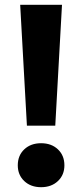

<svg xmlns="http://www.w3.org/2000/svg" viewBox="-20 -770 342 799"><path d="M64 -750H238L210 -247H92ZM151 9Q108 9 81 -16.5Q54 -42 54 -82Q54 -123 81 -148.5Q108 -174 151 -174Q194 -174 221 -148.5Q248 -123 248 -82Q248 -42 221 -16.5Q194 9 151 9Z"/></svg>

Font: Unbounded Medium
Style: Regular
Weight: 500
Designer: Luke Prowse, Jean-Baptiste Morizot, Fátima Lázaro, Florian Runge
Foundry: NaN
Version: Version 1.700